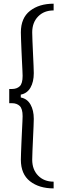

<svg xmlns="http://www.w3.org/2000/svg" viewBox="-20 -820 340 1040"><path d="M270.5 200.5Q192 200.5 142.5 161.8Q93 123 93 45Q93 32 94 6.8Q95 -18.5 96.2 -49.2Q97.5 -80 99 -109.8Q100.5 -139.5 101.5 -161.5Q102.5 -183.5 102.5 -190.5Q102.5 -231 86.8 -246Q71 -261 45 -261H30V-338H45Q71 -338 86.8 -352.8Q102.5 -367.5 102.5 -409Q102.5 -416 101.5 -437.8Q100.5 -459.5 99 -489.2Q97.5 -519 96.2 -549.8Q95 -580.5 94 -606Q93 -631.5 93 -644.5Q93 -722.5 142.5 -761.2Q192 -800 270.5 -800V-763.5Q218.5 -763.5 186.5 -730.8Q154.5 -698 154.5 -644.5Q154.5 -630 155.8 -598.2Q157 -566.5 158.8 -530.2Q160.5 -494 161.8 -464.2Q163 -434.5 163 -424Q163 -376.5 145 -345.2Q127 -314 92.5 -307.5V-292Q127 -285.5 145 -254.2Q163 -223 163 -176Q163 -165.5 161.8 -135.8Q160.5 -106 158.8 -69.5Q157 -33 155.8 -1.5Q154.5 30 154.5 45Q154.5 98.5 186.5 131.2Q218.5 164 270.5 164Z"/></svg>

Font: Big Shoulders Stencil Text Light
Style: Regular
Weight: 300
Designer: Patric King
Foundry: XO Type Co
Version: Version 1.000